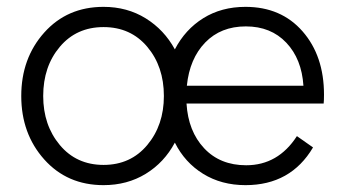

<svg xmlns="http://www.w3.org/2000/svg" viewBox="-20 -530 1007 560"><path d="M925 -254Q925 -237 924 -228H524Q529 -147 575.5 -97.5Q622 -48 698 -48Q791 -48 846 -133L893 -100Q828 10 696 10Q626 10 572.5 -23Q519 -56 490 -114Q459 -56 405 -23Q351 10 282 10Q176 10 109 -65Q42 -140 42 -250Q42 -360 109 -435Q176 -510 282 -510Q351 -510 405 -476.5Q459 -443 490 -386Q520 -444 573 -477Q626 -510 696 -510Q800 -510 862.5 -438.5Q925 -367 925 -254ZM525 -280H865Q860 -358 815 -405.5Q770 -453 697 -453Q624 -453 578.5 -406Q533 -359 525 -280ZM458 -250Q458 -336 409.5 -393.5Q361 -451 282 -451Q203 -451 154.5 -393.5Q106 -336 106 -250Q106 -165 154.5 -107Q203 -49 282 -49Q361 -49 409.5 -107Q458 -165 458 -250Z"/></svg>

Font: Orkney Light
Style: Regular
Weight: 300
Designer: Samuel Oakes and Alfredo Marco Pradil
Foundry: Alfredo Marco Pradil
Version: 1.0; ttfautohint (v1.5)